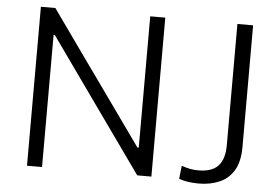

<svg xmlns="http://www.w3.org/2000/svg" viewBox="-51 -779 1153 858"><g transform="rotate(5 525.0 -350.0)"><path d="M98.5 0V-713H163.5Q230.5 -618.5 293.5 -530Q356.5 -441.5 418 -355.5L583 -124H589V-713H656.5V0H593Q536.5 -79 474.5 -166.5Q412.5 -254 337.5 -359L172 -592H166V0ZM1050.5 -713V-168Q1050.5 -101 1026.5 -61.5Q1002.5 -22 961.2 -4.8Q920 12.5 870.5 12.5Q817 12.5 781 -1L787.5 -60Q809 -52.5 826.5 -49.2Q844 -46 863.5 -46Q924 -46 952 -76.5Q980 -107 980 -169V-713Z"/></g></svg>

Font: Heraclito Light
Style: Regular
Weight: 300
Designer: Kostas Bartsokas (font) & Cristiano Sobral (main changes)
Foundry: Kostas Bartsokas (font) & Cristiano Sobral (main changes)
Version: Version 1.00;July 8, 2020;FontCreator 13.0.0.2655 64-bit